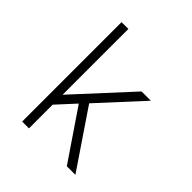

<svg xmlns="http://www.w3.org/2000/svg" viewBox="-199 -865 997 997"><g transform="rotate(45 300.0 -366.0)"><path d="M172 -248 450 -550H518L301 -314L513 -1H450L264 -275L172 -175V-1H122V-731H172Z"/></g></svg>

Font: Tiny Thin
Style: Regular
Weight: 100
Monospace: yes
Designer: Philipp Nurullin, Konstantin Bulenkov
Foundry: JetBrains
Version: Version 2.251; ttfautohint (v1.8.4.7-5d5b)